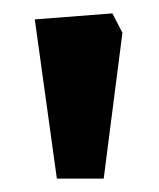

<svg xmlns="http://www.w3.org/2000/svg" viewBox="-20 -693 238 287"><path d="M65 -426 32 -664 148 -673 163 -644 135 -426Z"/></svg>

Font: Kreon SemiBold
Style: Regular
Weight: 600
Designer: Julia Petretta
Foundry: Julia Petretta and Eli Heuer
Version: Version 2.002